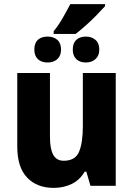

<svg xmlns="http://www.w3.org/2000/svg" viewBox="-20 -904 648 934"><path d="M241 -752Q264 -780 284.5 -815.5Q305 -851 322 -884H491V-874Q473 -854 448 -828.5Q423 -803 396.5 -779.5Q370 -756 348 -739H241ZM212 -600Q181 -600 164 -616.5Q147 -633 147 -663Q147 -694 164 -710Q181 -726 212 -726Q241 -726 259 -710Q277 -694 277 -663Q277 -633 259 -616.5Q241 -600 212 -600ZM398 -600Q368 -600 351 -616.5Q334 -633 334 -663Q334 -694 351 -710Q368 -726 398 -726Q426 -726 444.5 -710Q463 -694 463 -663Q463 -633 444.5 -616.5Q426 -600 398 -600ZM543 -549V0H420L400 -69H392Q368 -28 328.5 -9Q289 10 241 10Q160 10 112 -40Q64 -90 64 -191V-549H223V-238Q223 -180 239 -151Q255 -122 290 -122Q346 -122 364.5 -165.5Q383 -209 383 -290V-549Z"/></svg>

Font: Noto Sans SemiCondensed ExtraBold
Style: Regular
Weight: 800
Width: 4
Designer: Monotype Design Team
Foundry: Monotype Imaging Inc.
Version: Version 2.013; ttfautohint (v1.8.4.7-5d5b)